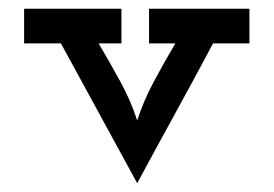

<svg xmlns="http://www.w3.org/2000/svg" viewBox="-20 -395 624 438"><path d="M466 -296H549V-375H320V-296H380Q354 -252 330.5 -208Q307 -164 293 -120Q279 -164 255 -208Q231 -252 205 -296H257V-375H35V-296H119Q163 -216 206 -136.5Q249 -57 293 23Q336 -57 379.5 -136Q423 -215 466 -296Z"/></svg>

Font: Josefin Slab Thin
Style: Bold
Weight: 700
Version: Version 2.000